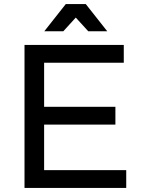

<svg xmlns="http://www.w3.org/2000/svg" viewBox="-20 -920 693 940"><path d="M100 -700H586V-613H196V-397H545V-310H196V-87H598V0H100ZM505 -767H412L351 -834L290 -767H197L302 -900H400Z"/></svg>

Font: Montserrat arm2
Style: Regular
Weight: 400
Designer: Julieta Ulanovsky
Foundry: Julieta Ulanovsky
Version: Version 6.000